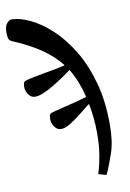

<svg xmlns="http://www.w3.org/2000/svg" viewBox="-115 -747 696 1026"><g transform="rotate(-10 233.0 -233.5)"><path d="M378 220 335 208Q335 208 343 180.5Q351 153 359 105Q367 57 367 -6Q367 -53 363 -91.5Q359 -130 352 -168H348Q322 -148 291.5 -123.5Q261 -99 232.5 -81.5Q204 -64 184 -64Q166 -64 155 -74.5Q144 -85 138.5 -98.5Q133 -112 133 -121Q133 -136 135 -145Q137 -154 147 -158Q166 -164 200.5 -172.5Q235 -181 273.5 -190.5Q312 -200 343 -210Q332 -255 316.5 -294Q301 -333 280 -367Q265 -355 238.5 -337Q212 -319 181.5 -300.5Q151 -282 123 -270Q95 -258 77 -258Q59 -258 48 -268.5Q37 -279 31.5 -292.5Q26 -306 26 -315Q26 -329 28 -338.5Q30 -348 40 -351Q55 -356 82.5 -361.5Q110 -367 142 -373Q174 -379 205 -384.5Q236 -390 258 -396V-398Q218 -449 156.5 -491.5Q95 -534 4 -572Q-12 -579 -14.5 -594Q-17 -609 -17 -622Q-17 -657 -3.5 -672Q10 -687 23 -687Q68 -686 124 -659Q180 -632 235.5 -580.5Q291 -529 338 -452Q385 -375 413.5 -273Q442 -171 442 -43Q442 48 421.5 109Q401 170 378 220Z"/></g></svg>

Font: STIX Two Text
Style: Bold
Weight: 700
Designer: Ross Mills, John Hudson & Paul Hanslow, Tiro Typeworks Ltd; with prior portions MicroPress Inc., and Coen Hoffman.
Foundry: Tiro Typeworks Ltd
Version: Version 2.13 b171